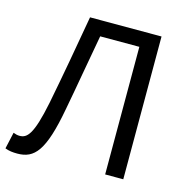

<svg xmlns="http://www.w3.org/2000/svg" viewBox="-109 -836 922 952"><g transform="rotate(15 352.0 -360.0)"><path d="M63 13C150 13 198 -38 239 -262C264 -393 285 -521 310 -655H511V0H604V-733H237C209 -572 183 -425 153 -272C118 -99 89 -75 51 -75C39 -75 30 -78 19 -82L0 3C20 11 40 13 63 13Z"/></g></svg>

Font: ChiuKong Gothic CL
Style: Regular
Weight: 400
Designer: Ryoko NISHIZUKA 西塚涼子 (kana, bopomofo & ideographs); Paul D. Hunt (Latin, Greek & Cyrillic); Sandoll Communications 산돌커뮤니
Foundry: Adobe
Version: Version 1.300